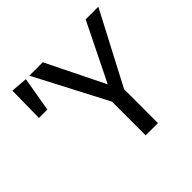

<svg xmlns="http://www.w3.org/2000/svg" viewBox="-168 -880 1063 1063"><g transform="rotate(-45 363.5 -348.5)"><path d="M57.1 -696.8 154.8 -689 120.1 -485.8H54.2ZM722.2 -689 500 -265.1V0H403.8V-264.2L182.1 -689H287.1L455.1 -348.1L623 -689Z"/></g></svg>

Font: FiraGO
Style: Regular
Weight: 400
Designer: bBox Type
Foundry: bBox Type GmbH
Version: Version 1.001;PS 001.001;hotconv 1.0.88;makeotf.lib2.5.64775